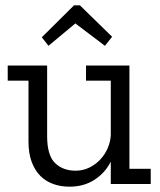

<svg xmlns="http://www.w3.org/2000/svg" viewBox="-20 -691 602 721"><path d="M374 -519 263 -603 162 -519 137 -551 258 -671H280L401 -553ZM396 0V-84Q375 -42 335 -16Q295 10 241 10Q208 10 180 0Q152 -10 131.5 -30.5Q111 -51 99 -83Q87 -115 87 -160V-388H9V-445H157V-180Q157 -108 186.5 -79Q216 -50 264 -50Q292 -50 316 -62Q340 -74 357.5 -93Q375 -112 385 -136Q395 -160 396 -184V-388H303V-445H466V-57H546V0Z"/></svg>

Font: Zilla Slab Regular
Style: Regular
Weight: 400
Designer: Typotheque.com
Foundry: Typotheque type foundry
Version: Version 1.0; 2017